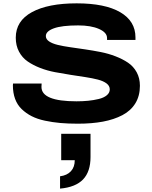

<svg xmlns="http://www.w3.org/2000/svg" viewBox="-20 -719 897 1135"><path d="M439.9 12.2Q383.3 12.2 336.7 8.1Q290 3.9 245.4 -5.6Q200.7 -15.1 167.2 -32.2Q133.8 -49.3 108.2 -74Q82.5 -98.6 69.3 -134.3Q56.2 -169.9 56.2 -214.8Q56.2 -222.2 57.1 -225.1H226.1Q225.1 -219.2 225.1 -205.1Q225.1 -120.1 432.1 -120.1Q468.8 -120.1 501 -123.3Q533.2 -126.5 563.5 -133.8Q593.8 -141.1 611.3 -155.8Q628.9 -170.4 628.9 -190.9Q628.9 -211.4 609.9 -225.8Q590.8 -240.2 558.6 -248.5Q526.4 -256.8 484.9 -263.2Q443.4 -269.5 397.2 -276.6Q351.1 -283.7 304.9 -292.5Q258.8 -301.3 217.3 -317.4Q175.8 -333.5 143.6 -355.7Q111.3 -377.9 92.3 -413.8Q73.2 -449.7 73.2 -496.1Q73.2 -595.2 168.7 -647.2Q264.2 -699.2 433.1 -699.2Q601.1 -699.2 690.9 -646.7Q780.8 -594.2 780.8 -498V-482.9H612.8V-494.1Q612.8 -526.9 565.2 -547.9Q517.6 -568.8 441.9 -568.8Q345.7 -568.8 298.3 -551.5Q251 -534.2 251 -505.9Q251 -487.3 270 -474.4Q289.1 -461.4 321.3 -453.6Q353.5 -445.8 395.3 -439.9Q437 -434.1 483.2 -427.2Q529.3 -420.4 575.2 -411.4Q621.1 -402.3 662.8 -386.2Q704.6 -370.1 736.8 -348.4Q769 -326.7 788.1 -291.7Q807.1 -256.8 807.1 -211.9Q807.1 -152.3 780.3 -108.4Q753.4 -64.5 703.6 -38.3Q653.8 -12.2 588.4 0Q522.9 12.2 439.9 12.2ZM335 396V323.2Q376.5 317.9 399.2 293.2Q421.9 268.6 421.9 228H341.8V71.8H515.1V209Q515.1 295.9 470.9 341.8Q426.8 387.7 335 396Z"/></svg>

Font: Archivo Expanded
Style: Bold
Weight: 700
Width: 7
Designer: Hector Gatti
Foundry: Omnibus-Type
Version: Version 2.001